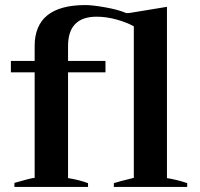

<svg xmlns="http://www.w3.org/2000/svg" viewBox="-20 -739 789 759"><path d="M37 -16Q102 -35 117 -36V-453H23V-498H117V-557Q117 -719 318 -719Q345 -719 396 -710Q447 -701 480 -687L494 -688L640 -712V-35Q683 -28 720 -15V0H430V-15Q448 -21 509 -36V-635Q480 -651 440 -662Q400 -673 362 -673Q249 -673 249 -557V-498H397V-453H249V-35Q293 -28 328 -15V0H37Z"/></svg>

Font: Trirong SemiBold
Style: Regular
Weight: 600
Designer: Katatrad Team
Foundry: CadsonDemak
Version: Version 1.001